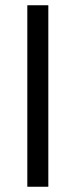

<svg xmlns="http://www.w3.org/2000/svg" viewBox="-20 -711 288 731"><path d="M84 0V-691H164V0Z"/></svg>

Font: Cairo Play
Style: Regular
Weight: 400
Designer: Mohamed Gaber, Accademia di Belle Arti di Urbino
Foundry: Kief Type Foundry, Accademia di Belle Arti di Urbino
Version: Version 3.119